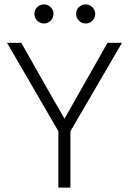

<svg xmlns="http://www.w3.org/2000/svg" viewBox="-20 -855 587 875"><path d="M536 -660 301 -257V0H246V-257L12 -660H77L205 -434L274 -314L470 -660ZM181 -835Q198 -835 211 -822Q224 -809 224 -792Q224 -774 211 -761Q198 -748 181 -748Q162 -748 149.5 -761Q137 -774 137 -792Q137 -810 149.5 -822.5Q162 -835 181 -835ZM371 -835Q388 -835 401 -822Q414 -809 414 -792Q414 -774 401 -761Q388 -748 371 -748Q352 -748 339.5 -761Q327 -774 327 -792Q327 -810 339.5 -822.5Q352 -835 371 -835Z"/></svg>

Font: Human Sans Light
Style: Regular
Weight: 300
Designer: Tim Radville
Foundry: Continuum
Version: Version 1.000;FEAKit 1.0